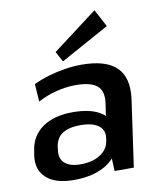

<svg xmlns="http://www.w3.org/2000/svg" viewBox="-89 -874 794 954"><g transform="rotate(-10 308.0 -397.5)"><path d="M405 -188 427 -338Q436 -399 404.5 -426.5Q373 -454 296 -454Q248 -454 198.5 -441.5Q149 -429 104 -405L98 -494Q131 -510 172.5 -522.5Q214 -535 258 -542Q302 -549 341 -549Q465 -549 518.5 -496.5Q572 -444 558 -338L510 0H413ZM207 9Q115 9 69 -32Q23 -73 33 -145L37 -169Q47 -242 105 -283Q163 -324 258 -324Q358 -324 409.5 -284.5Q461 -245 451 -173L448 -148Q438 -74 373.5 -32.5Q309 9 207 9ZM253 -62Q314 -62 353 -87.5Q392 -113 398 -155L400 -168Q406 -209 375.5 -231.5Q345 -254 284 -254Q228 -254 194.5 -233Q161 -212 155 -164L154 -153Q147 -109 173.5 -85.5Q200 -62 253 -62ZM500 -716 255 -581 227 -633 453 -804Z"/></g></svg>

Font: Pathway Extreme 8pt Thin 12pt SemiBold
Style: Italic
Weight: 600
Italic angle: -8°
Version: Version 1.001;gftools[0.9.26]